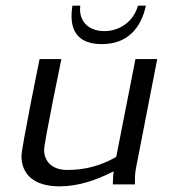

<svg xmlns="http://www.w3.org/2000/svg" viewBox="-20 -652 610 679"><path d="M56 -100C56 -35 101 7 190 7C258 7 320 -15 382 -46C380 -35 379 0 379 0H457C457 -19 457 -39 461 -58L536 -443H459L391 -97C334 -65 281 -51 217 -51C164 -51 136 -82 136 -122C136 -148 197 -443 197 -443H120C120 -443 56 -131 56 -100ZM233 -595C233 -534 265 -496 340 -496C429 -496 478 -550 496 -632H468C452 -576 404 -542 349 -542C298 -542 263 -571 263 -620C263 -624 264 -628 264 -632H236C234 -619 233 -606 233 -595Z"/></svg>

Font: KpSans
Style: Italic
Weight: 400
Italic angle: -11°
Version: Version 0.66